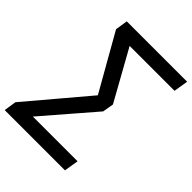

<svg xmlns="http://www.w3.org/2000/svg" viewBox="-264 -832 1140 1140"><g transform="rotate(45 305.5 -262.5)"><path d="M-18 180 -6 102 326 -291 322 -254 110 -627 122 -705H629L614 -614H216L221 -643L413 -298L401 -228L99 122L102 89H503L488 180Z"/></g></svg>

Font: Nunito Sans 7pt SemiBold
Style: Italic
Weight: 600
Italic angle: -9°
Designer: Vernon Adams
Foundry: Vernon Adams
Version: Version 3.101;gftools[0.9.27]